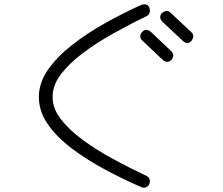

<svg xmlns="http://www.w3.org/2000/svg" viewBox="-20 -752 1040 894"><path d="M637 119Q550 81 465.5 35.5Q381 -10 312 -62.5Q243 -115 202 -174.5Q161 -234 161 -300Q161 -366 202.5 -426Q244 -486 313 -540.5Q382 -595 466.5 -642.5Q551 -690 637 -729Q645 -732 652 -732Q666 -732 672 -723Q678 -714 678 -701Q678 -684 661 -676Q582 -638 504.5 -594.5Q427 -551 363.5 -503Q300 -455 262 -404Q224 -353 225 -299Q225 -247 263.5 -197Q302 -147 365.5 -100.5Q429 -54 506 -12Q583 30 660 66Q670 70 674 77Q678 84 678 91Q678 104 670 113Q662 122 650 122Q643 122 637 119ZM832 -561 736 -651Q726 -661 726 -673Q726 -683 734 -691Q747 -701 757 -701Q766 -701 775 -692L871 -602Q880 -593 880 -583Q880 -578 877.5 -572.5Q875 -567 872 -562Q864 -552 852 -552Q841 -552 832 -561ZM738 -473 643 -563Q633 -572 633 -583Q633 -594 642 -603Q651 -613 661 -613Q671 -613 682 -604L777 -514Q787 -504 787 -493Q787 -485 779 -474Q769 -464 758 -464Q747 -464 738 -473Z"/></svg>

Font: Hachi Maru Pop
Style: Regular
Weight: 400
Designer: Nontynet
Foundry: Nontynet
Version: Version 1.300